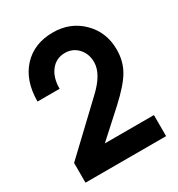

<svg xmlns="http://www.w3.org/2000/svg" viewBox="-178 -869 916 986"><g transform="rotate(-30 280.0 -376.0)"><path d="M41 0V-117L304 -366Q389 -445 389 -514Q389 -564 358.5 -597Q328 -630 282 -630Q230 -630 198.5 -590Q167 -550 167 -484H36Q36 -607 102.5 -679.5Q169 -752 281 -752Q384 -752 453 -683.5Q522 -615 522 -512Q522 -444 491 -390Q460 -336 379 -262L228 -125H519V0Z"/></g></svg>

Font: Involve
Style: Bold
Weight: 700
Designer: Stefan Peev
Foundry: Context Ltd.
Version: Version 1.001